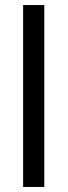

<svg xmlns="http://www.w3.org/2000/svg" viewBox="-20 -742 268 762"><path d="M71.8 -722H155.8V0H71.8Z"/></svg>

Font: 寒蝉端黑体 Light
Style: Regular
Weight: 300
Designer: ChillDuanSans {Warren2060}; 
Source Han Sans {Ryoko NISHIZUKA 西塚涼子 (kana, bopomofo & ideographs); Paul D. Hunt (Latin, G
Foundry: ChillType&Adobe
Version: Version 1.300;Glyphs 3.3 (3306)